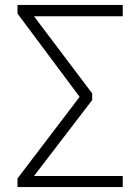

<svg xmlns="http://www.w3.org/2000/svg" viewBox="-20 -759 569 779"><path d="M478 -739H51V-704L303 -366L51 -35V0H478V-45H118L354 -353V-380L118 -693H478Z"/></svg>

Font: Glow Sans SC Normal Light
Style: Regular
Weight: 300
Designer: Ryoko NISHIZUKA (kana, bopomofo & ideographs); Paul D. Hunt (Latin, Greek & Cyrillic); Sandoll Communications, Soo-young
Version: Version 0.93